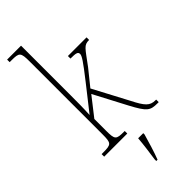

<svg xmlns="http://www.w3.org/2000/svg" viewBox="-310 -801 1063 1063"><g transform="rotate(-45 221.5 -269.5)"><path d="M16 0H197V-20H192C130 -20 125 -25 125 -95V-186L211 -296L312 -104C362 -10 377 0 434 0H443V-20H437C394 -20 375 -42 338 -115L229 -321L303 -413C369 -501 372 -516 414 -516V-536H268V-516C311 -516 324 -513 324 -496C324 -482 309 -458 236 -365L122 -220C125 -268 125 -332 125 -373V-760H16V-740H30C91 -740 97 -735 97 -663V-95C97 -25 92 -20 27 -20H16ZM203 208V221H213C229 181 249 113 261 71V61H221C217 111 210 159 203 208Z"/></g></svg>

Font: Noto Serif Devanagari Condensed Thin
Style: Regular
Weight: 100
Width: 3
Designer: Universal Thirst, Indian Type Foundry and the Monotype Design Team
Foundry: Monotype Imaging Inc.
Version: Version 2.004